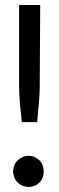

<svg xmlns="http://www.w3.org/2000/svg" viewBox="-20 -736 234 764"><path d="M138 -386Q138 -370 136 -342Q134 -312 132 -298L128 -250H67L62 -298Q60 -311 58 -343Q56 -371 56 -386V-716H140ZM37 -78Q41 -89 50 -98Q56 -104 70 -111Q80 -116 94 -116Q108 -116 118 -111Q130 -105 137 -98Q146 -89 150 -78Q154 -67 154 -54Q154 -41 150 -30Q146 -19 137 -10Q128 -1 118 3Q105 8 94 8Q83 8 70 3Q59 -1 50 -10Q41 -19 37 -30Q32 -43 32 -54Q32 -65 37 -78Z"/></svg>

Font: Aleo
Style: Regular
Weight: 400
Designer: Alessio Laiso
Version: Version 1.1